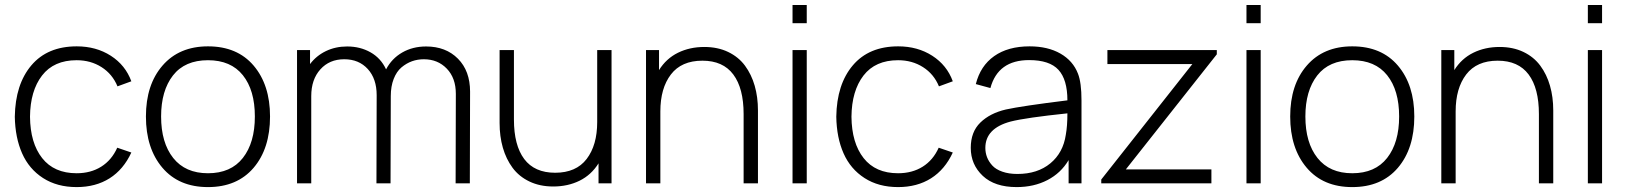

<svg xmlns="http://www.w3.org/2000/svg" viewBox="-20 -743 6591 778"><path d="M290.5 15.1Q211.4 15.1 154.5 -21.5Q97.7 -58.1 69.6 -121.6Q41.5 -185.1 40 -270Q42 -401.4 107.2 -478.3Q172.4 -555.2 291 -555.2Q369.6 -555.2 429 -517.1Q488.3 -479 512.2 -413.6L456.1 -393.1Q435.5 -442.9 391.6 -470.9Q347.7 -499 290.5 -499Q198.2 -499 150.4 -437Q102.5 -375 101.6 -270Q102.5 -163.6 150.9 -102.3Q199.2 -41 290.5 -41Q347.7 -41 390.1 -67.6Q432.6 -94.2 455.1 -144.5L512.2 -125Q480.5 -56.2 424.1 -20.5Q367.7 15.1 290.5 15.1Z M822.8 -555.2Q941.4 -555.2 1007.8 -477.1Q1074.2 -398.9 1074.2 -271Q1074.2 -141.1 1007.6 -63Q940.9 15.1 822.8 15.1Q704.6 15.1 637.9 -63.5Q571.3 -142.1 571.3 -271Q571.3 -399.9 638.7 -477.5Q706.1 -555.2 822.8 -555.2ZM632.8 -271Q632.8 -164.6 681.9 -102.8Q731 -41 822.8 -41Q915.5 -41 964.1 -103Q1012.7 -165 1012.7 -271Q1012.7 -377.4 964.1 -438.2Q915.5 -499 822.8 -499Q729 -499 680.9 -437.3Q632.8 -375.5 632.8 -271Z M1827.1 -362.8Q1827.1 -426.8 1790.5 -464.8Q1753.9 -502.9 1697.3 -502.9Q1672.4 -502.9 1649.7 -494.9Q1627 -486.8 1606.9 -470Q1586.9 -453.1 1575.2 -423.1Q1563.5 -393.1 1563.5 -353.5L1562.5 0H1505.4L1506.3 -357.4Q1506.3 -423.8 1470.2 -463.4Q1434.1 -502.9 1375 -502.9Q1314.9 -502.9 1278.1 -461.9Q1241.2 -420.9 1241.2 -353.5V0H1183.6V-540H1236.3V-483.4Q1261.7 -517.1 1300.5 -535.9Q1339.4 -554.7 1386.7 -554.7Q1439.5 -554.7 1481.4 -531Q1523.4 -507.3 1544.4 -461.9Q1567.4 -505.9 1609.9 -530.3Q1652.3 -554.7 1706.5 -554.7Q1786.6 -554.7 1835.7 -505.1Q1884.8 -455.6 1884.8 -371.6L1883.8 0H1826.2Z M2221.7 12.7Q2167.5 12.7 2125.2 -7.6Q2083 -27.8 2056.9 -63.2Q2030.8 -98.6 2017.6 -144.5Q2004.4 -190.4 2004.4 -244.6V-540H2062.5V-258.8Q2062.5 -154.3 2104.2 -98.6Q2146 -43 2229.5 -43Q2314.5 -43 2357.2 -98.9Q2399.9 -154.8 2399.9 -248.5V-540H2458V0H2405.3V-81.1Q2376 -34.2 2328.4 -10.7Q2280.8 12.7 2221.7 12.7Z M2993.2 -280.8Q2993.2 -385.3 2951.4 -441.2Q2909.7 -497.1 2826.2 -497.1Q2741.2 -497.1 2698.5 -441.2Q2655.8 -385.3 2655.8 -291.5V0H2597.7V-540H2650.4V-459Q2679.7 -505.9 2727.3 -529.3Q2774.9 -552.7 2834 -552.7Q2888.2 -552.7 2930.4 -532.5Q2972.7 -512.2 2998.8 -476.8Q3024.9 -441.4 3038.1 -395.5Q3051.3 -349.6 3051.3 -295.4V0H2993.2Z M3191.4 -648.9V-722.7H3249V-648.9ZM3191.4 0V-540H3249V0Z M3619.1 15.1Q3540 15.1 3483.2 -21.5Q3426.3 -58.1 3398.2 -121.6Q3370.1 -185.1 3368.7 -270Q3370.6 -401.4 3435.8 -478.3Q3501 -555.2 3619.6 -555.2Q3698.2 -555.2 3757.6 -517.1Q3816.9 -479 3840.8 -413.6L3784.7 -393.1Q3764.2 -442.9 3720.2 -470.9Q3676.3 -499 3619.1 -499Q3526.9 -499 3479 -437Q3431.2 -375 3430.2 -270Q3431.2 -163.6 3479.5 -102.3Q3527.8 -41 3619.1 -41Q3676.3 -41 3718.8 -67.6Q3761.2 -94.2 3783.7 -144.5L3840.8 -125Q3809.1 -56.2 3752.7 -20.5Q3696.3 15.1 3619.1 15.1Z M4099.6 15.1Q4010.7 15.1 3962.2 -30.5Q3913.6 -76.2 3913.6 -144Q3913.6 -208.5 3952.4 -246.3Q3991.2 -284.2 4055.7 -299.3Q4120.1 -313.5 4305.2 -336.4Q4305.2 -420.4 4269 -460Q4232.9 -499.5 4149.9 -499.5Q4023.9 -499.5 3993.2 -386.2L3934.1 -402.3Q3952.6 -476.1 4008.5 -515.6Q4064.5 -555.2 4151.9 -555.2Q4225.6 -555.2 4276.9 -525.9Q4328.1 -496.6 4348.1 -444.3Q4362.3 -408.2 4362.3 -336.4V0H4310.1V-94.2Q4278.8 -41.5 4224.1 -13.2Q4169.4 15.1 4099.6 15.1ZM3972.7 -143.6Q3972.7 -124 3979.5 -106.2Q3986.3 -88.4 4000.7 -72.5Q4015.1 -56.6 4041.5 -47.4Q4067.9 -38.1 4102.5 -38.1Q4184.1 -38.1 4236.1 -81.1Q4288.1 -124 4298.8 -197.3Q4305.2 -232.4 4305.2 -283.7Q4136.7 -266.1 4075.2 -250.5Q3972.7 -223.1 3972.7 -143.6Z M4442.4 0V-15.6L4811.5 -483.4H4467.3V-540H4910.6V-522.9L4542 -56.6H4888.7V0Z M5030.8 -648.9V-722.7H5088.4V-648.9ZM5030.8 0V-540H5088.4V0Z M5459.5 -555.2Q5578.1 -555.2 5644.5 -477.1Q5710.9 -398.9 5710.9 -271Q5710.9 -141.1 5644.3 -63Q5577.6 15.1 5459.5 15.1Q5341.3 15.1 5274.7 -63.5Q5208 -142.1 5208 -271Q5208 -399.9 5275.4 -477.5Q5342.8 -555.2 5459.5 -555.2ZM5269.5 -271Q5269.5 -164.6 5318.6 -102.8Q5367.7 -41 5459.5 -41Q5552.2 -41 5600.8 -103Q5649.4 -165 5649.4 -271Q5649.4 -377.4 5600.8 -438.2Q5552.2 -499 5459.5 -499Q5365.7 -499 5317.6 -437.3Q5269.5 -375.5 5269.5 -271Z M6215.8 -280.8Q6215.8 -385.3 6174.1 -441.2Q6132.3 -497.1 6048.8 -497.1Q5963.9 -497.1 5921.1 -441.2Q5878.4 -385.3 5878.4 -291.5V0H5820.3V-540H5873V-459Q5902.3 -505.9 5950 -529.3Q5997.6 -552.7 6056.6 -552.7Q6110.8 -552.7 6153.1 -532.5Q6195.3 -512.2 6221.4 -476.8Q6247.6 -441.4 6260.7 -395.5Q6273.9 -349.6 6273.9 -295.4V0H6215.8Z M6414.1 -648.9V-722.7H6471.7V-648.9ZM6414.1 0V-540H6471.7V0Z"/></svg>

Font: Manrope Light
Style: Regular
Weight: 300
Designer: Mikhail Sharanda
Foundry: Mikhail Sharanda
Version: Version 4.505;FEAKit 1.0